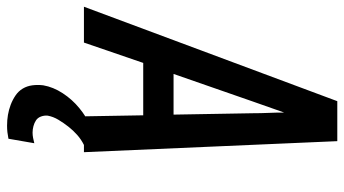

<svg xmlns="http://www.w3.org/2000/svg" viewBox="-258 -534 998 557"><g transform="rotate(90 241.5 -256.0)"><path d="M-17 0 257 -735H373L405 0H301L298 -172H146L87 0ZM296 -260 292 -490Q292 -513 291 -535.5Q290 -558 290 -581Q282 -558 274 -535.5Q266 -513 258 -490L178 -260ZM328 223Q312 223 297 220.5Q282 218 267.5 212.5Q253 207 240.5 198.5Q228 190 220.5 177.5Q213 165 211 149.5Q209 134 211 118Q216 89 234 61.5Q252 34 277 13.5Q302 -7 331 -20.5Q360 -34 390 -40L384 0Q368 8 355 19.5Q342 31 331 45Q320 59 311 74Q302 89 299 105Q298 115 301.5 124.5Q305 134 312.5 139Q320 144 329.5 146.5Q339 149 348 149Q356 149 363.5 147.5Q371 146 379 144L366 219Q356 221 347 222Q338 223 328 223Z"/></g></svg>

Font: Iosevka Semibold Oblique
Style: Regular
Weight: 600
Italic angle: -9°
Monospace: yes
Designer: Belleve Invis
Foundry: Belleve Invis
Version: Version 32.5.0; ttfautohint (v1.8.4)